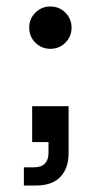

<svg xmlns="http://www.w3.org/2000/svg" viewBox="-20 -486 313 597"><path d="M54.2 90.8V34.2H85.8Q108.3 34.2 119.6 22.5Q130.8 10.8 130.8 -10.8V-44.2H80V-155.8H193.3V-10Q193.3 37.5 167.5 64.2Q141.7 90.8 92.5 90.8ZM136.7 -334.2Q109.2 -334.2 90 -353.3Q70.8 -372.5 70.8 -400Q70.8 -427.5 90 -446.7Q109.2 -465.8 136.7 -465.8Q164.2 -465.8 183.3 -446.7Q202.5 -427.5 202.5 -400Q202.5 -372.5 183.3 -353.3Q164.2 -334.2 136.7 -334.2Z"/></svg>

Font: Funnel Display
Style: Regular
Weight: 400
Designer: NORD ID, Kristian Moeller
Foundry: Dicotype
Version: Version 1.000